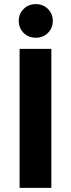

<svg xmlns="http://www.w3.org/2000/svg" viewBox="-20 -911 344 931"><path d="M75 0V-674H229V0ZM71 -810Q71 -844 94.5 -867.5Q118 -891 154 -891Q189 -891 212.5 -867.5Q236 -844 236 -810Q236 -775 212.5 -751.5Q189 -728 154 -728Q118 -728 94.5 -751.5Q71 -775 71 -810Z"/></svg>

Font: Hind Bold
Style: Regular
Weight: 700
Designer: Manushi Parikh, Satya Rajpurohit
Foundry: Indian Type Foundry
Version: Version 1.201;PS 1.0;hotconv 1.0.78;makeotf.lib2.5.61930; tt